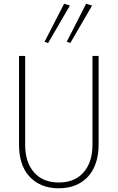

<svg xmlns="http://www.w3.org/2000/svg" viewBox="-20 -1000 631 1030"><path d="M238 -769 355 -970 324 -980 219 -776ZM357 -769 474 -970 442 -980 338 -776ZM82 -700V-223Q82 -171 95.5 -128Q109 -85 136.5 -54.5Q164 -24 203.5 -7Q243 10 295 10Q347 10 387 -7Q427 -24 454 -54.5Q481 -85 495 -128Q509 -171 509 -223V-700H476V-223Q476 -130 428.5 -75.5Q381 -21 295 -21Q210 -21 162.5 -75.5Q115 -130 115 -223V-700Z"/></svg>

Font: Jost ExtraLight
Style: Regular
Weight: 250
Version: Version 3.710